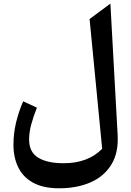

<svg xmlns="http://www.w3.org/2000/svg" viewBox="-20 -788 723 1059"><path d="M588.9 -768.1 628.9 -43Q634.3 54.7 594 120.1Q553.7 185.5 479 218Q404.3 250.5 306.2 250.5Q218.3 250.5 162.6 219.7Q106.9 189 80.6 134.8Q54.2 80.6 54.2 10.3Q54.2 -52.2 68.6 -112.3Q83 -172.4 107.9 -229L183.6 -194.3Q163.1 -142.6 151.9 -100.1Q140.6 -57.6 140.6 -18.1Q140.6 51.3 190.9 81.8Q241.2 112.3 331.1 112.3Q465.3 112.3 543.5 32.7L474.1 -683.1Z"/></svg>

Font: Pinar SemiBold
Style: Regular
Weight: 600
Designer: Amin Abedi
Version: Version 3.000